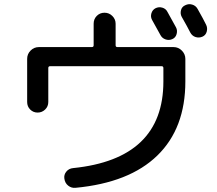

<svg xmlns="http://www.w3.org/2000/svg" viewBox="-20 -856 1040 922"><path d="M726.6 -816.4Q742.2 -824.2 759.3 -819.3Q776.4 -814.5 784.2 -798.8Q819.3 -735.4 825.2 -724.6Q833 -710 828.1 -692.4Q823.2 -674.8 807.1 -668Q791 -661.1 774.4 -667Q757.8 -672.9 750 -688.5Q715.8 -750 710 -760.7Q702.1 -775.4 707 -792Q711.9 -808.6 726.6 -816.4ZM928.7 -813.5Q957 -763.7 969.7 -737.3Q977.5 -721.7 972.7 -704.1Q967.8 -686.5 951.7 -679.7Q935.5 -672.9 918.9 -678.2Q902.3 -683.6 893.6 -700.2Q880.9 -725.6 852.5 -775.4Q844.7 -790 849.1 -807.1Q853.5 -824.2 870.1 -831.1Q885.7 -838.9 902.8 -834Q919.9 -829.1 928.7 -813.5ZM110.4 -366.2V-573.2Q110.4 -596.7 127 -613.3Q143.6 -629.9 167 -629.9H420.9Q429.7 -629.9 429.7 -638.7V-742.2Q429.7 -764.6 444.8 -779.8Q460 -794.9 481.9 -794.9Q503.9 -794.9 519.5 -779.3Q535.2 -763.7 535.2 -742.2V-638.7Q535.2 -629.9 543.9 -629.9H813.5Q836.9 -629.9 853.5 -612.8Q870.1 -595.7 870.1 -573.2V-464.8Q870.1 -240.2 735.8 -109.4Q601.6 21.5 342.8 45.9Q323.2 47.9 307.6 35.6Q292 23.4 289.1 2Q286.1 -16.6 298.3 -31.7Q310.5 -46.9 331.1 -48.8Q764.6 -92.8 764.6 -464.8V-529.3Q764.6 -538.1 755.9 -538.1H220.7Q211.9 -538.1 211.9 -529.3V-366.2Q211.9 -344.7 196.8 -330.1Q181.6 -315.4 160.6 -315.4Q139.6 -315.4 125 -330.1Q110.4 -344.7 110.4 -366.2Z"/></svg>

Font: Rounded Mgen+ 1m medium
Style: Regular
Weight: 500
Designer: [Source Han Sans]
Ryoko NISHIZUKA  (kana & ideographs); Paul D. Hunt (Latin, Greek & Cyrillic); Wenlong ZHANG  (bopomofo
Version: Version 1.059.20150602